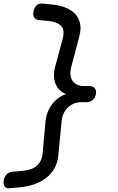

<svg xmlns="http://www.w3.org/2000/svg" viewBox="-37 -885 657 1071"><path d="M16 165Q-4 167 -12 153.5Q-20 140 -16 120Q-12 100 0 87.5Q12 75 32 73L88 68Q112 66 132 59.5Q152 53 166.5 41Q181 29 190 11Q199 -7 201 -32L217 -210Q220 -239 232 -266.5Q244 -294 264 -316Q284 -338 311 -352Q322 -357 333 -360Q323 -363 314 -369Q292 -382 279.5 -403.5Q267 -425 264.5 -453Q262 -481 270 -510L312 -666Q326 -717 304 -740Q282 -763 235 -768L181 -773Q161 -775 153.5 -787.5Q146 -800 150 -820Q153 -840 165.5 -853.5Q178 -867 198 -865L252 -860Q296 -856 329 -842.5Q362 -829 382.5 -807Q403 -785 409.5 -754Q416 -723 406 -684L360 -510Q354 -487 356 -468Q358 -449 367 -435Q376 -421 392.5 -413Q409 -405 431 -405H461Q481 -405 491.5 -392.5Q502 -380 498 -360Q495 -340 480.5 -327.5Q466 -315 446 -315H416Q394 -315 375 -307Q356 -299 341.5 -285Q327 -271 318 -252Q309 -233 307 -210L288 -16Q284 23 266.5 54Q249 85 221 107Q193 129 155 142.5Q117 156 72 160Z"/></svg>

Font: Maple Mono NL
Style: Italic
Weight: 400
Italic angle: -10°
Monospace: yes
Designer: subframe7536
Version: Version 7.000